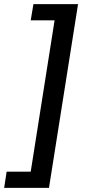

<svg xmlns="http://www.w3.org/2000/svg" viewBox="-78 -725 431 925"><path d="M-58 180 -46 102H70L185 -627H70L83 -705H298L158 180Z"/></svg>

Font: Nunito Sans 12pt ExtraLight 12pt SemiBold
Style: Italic
Weight: 600
Italic angle: -9°
Version: Version 3.101;gftools[0.9.27]